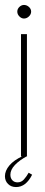

<svg xmlns="http://www.w3.org/2000/svg" viewBox="-29 -633 183 777"><path d="M41 -586Q41 -597 49.5 -605Q58 -613 68 -613Q79 -613 88 -605Q97 -597 97 -586Q97 -575 88 -566.5Q79 -558 68 -558Q58 -558 49.5 -566.5Q41 -575 41 -586ZM80 -495V0H56V-495ZM101 74Q76 124 36 124Q16 124 3.5 111.5Q-9 99 -9 80Q-9 58 9 36.5Q27 15 64 -2H82Q50 15 31.5 34.5Q13 54 13 74Q13 88 21 96.5Q29 105 42 105Q57 105 67.5 93.5Q78 82 87 66Z"/></svg>

Font: Moniqa Thin Paragraph
Style: Regular
Weight: 100
Designer: Rajesh Rajput
Foundry: Rajesh Rajput
Version: Version 1.000